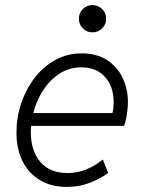

<svg xmlns="http://www.w3.org/2000/svg" viewBox="-20 -735 566 763"><path d="M245.1 7.8Q184.6 7.8 139.6 -18.6Q94.7 -44.9 70.1 -93.5Q45.4 -142.1 45.4 -208Q45.4 -268.1 64.2 -324.2Q83 -380.4 117.4 -425.3Q151.9 -470.2 199.5 -496.6Q247.1 -522.9 305.2 -522.9Q363.8 -522.9 404.8 -496.6Q445.8 -470.2 467 -426.3Q488.3 -382.3 488.3 -329.6Q488.3 -313.5 486.1 -295.4Q483.9 -277.3 480.7 -261.2Q477.5 -245.1 473.1 -234.9H89.8L99.1 -285.6H427.2Q429.7 -297.4 430.7 -308.6Q431.6 -319.8 431.6 -330.1Q431.6 -391.1 397.2 -429.2Q362.8 -467.3 303.7 -467.3Q257.8 -467.3 220.9 -445.1Q184.1 -422.9 157.7 -385.5Q131.3 -348.1 116.9 -302.2Q102.5 -256.3 102.5 -209.5Q102.5 -136.2 140.1 -91.8Q177.7 -47.4 248 -47.4Q289.1 -47.4 324.2 -62.3Q359.4 -77.1 388.7 -101.1L409.7 -47.4Q378.4 -24.9 336.7 -8.5Q294.9 7.8 245.1 7.8ZM347.7 -606.4Q324.7 -606.4 309.1 -622.3Q293.5 -638.2 293.5 -660.6Q293.5 -683.1 309.1 -699Q324.7 -714.8 347.7 -714.8Q370.1 -714.8 386 -699Q401.9 -683.1 401.9 -660.6Q401.9 -638.2 386 -622.3Q370.1 -606.4 347.7 -606.4Z"/></svg>

Font: Reddit Sans Light
Style: Italic
Weight: 300
Italic angle: -11.25°
Designer: Stephen Hutchings
Version: Version 1.013